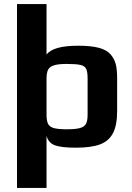

<svg xmlns="http://www.w3.org/2000/svg" viewBox="-20 -720 653 949"><path d="M64 -700H210V-450Q242 -494 366 -494Q429 -494 467.5 -484Q506 -474 526 -452Q545 -430 552 -403.5Q559 -377 559 -331V-172Q559 -100 538 -61Q517 -22 473.5 -6Q430 10 355 10Q283 10 251 -2Q219 -14 210 -49V209H64ZM413 -153V-332Q413 -365 406 -379.5Q399 -394 378 -399Q357 -404 309 -404Q268 -404 246.5 -397Q225 -390 217.5 -375Q210 -360 210 -332V-153Q210 -123 217.5 -108Q225 -93 246 -87Q267 -81 310 -81Q353 -81 375 -87Q397 -93 405 -108Q413 -123 413 -153Z"/></svg>

Font: Play
Style: Bold
Weight: 700
Designer: Jonas Hecksher (Cyrillic expansion: Cyreal)
Foundry: Jonas Hecksher, Playtype, e-types AS
Version: Version 2.101; ttfautohint (v1.5.65-e2d9)